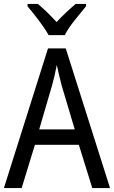

<svg xmlns="http://www.w3.org/2000/svg" viewBox="-20 -964 585 984"><path d="M368 -944Q342 -922 319 -900.5Q296 -879 270 -851Q246 -877 221 -901.5Q196 -926 174 -944H121V-932Q148 -900 179.5 -858.5Q211 -817 229 -784H312Q329 -818 362.5 -860Q396 -902 421 -932V-944ZM181 -301 247 -527Q253 -548 259.5 -576Q266 -604 271 -631Q275 -610 283 -578Q291 -546 296 -526L363 -301ZM544 0 317 -716H226L0 0H91L159 -222H384L453 0Z"/></svg>

Font: Noto Sans UI SemiCondensed
Style: Regular
Weight: 400
Width: 4
Designer: Monotype Design Team
Foundry: Monotype Imaging Inc.
Version: 1.001